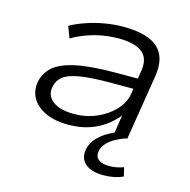

<svg xmlns="http://www.w3.org/2000/svg" viewBox="-102 -598 883 890"><g transform="rotate(15 339.5 -152.5)"><path d="M252 8Q186 8 141 -13.5Q96 -35 76.5 -71Q57 -107 66 -151Q76 -195 111 -224Q146 -253 218 -267.5Q290 -282 409 -282H526L518 -231H398Q301 -231 246.5 -222Q192 -213 167.5 -194Q143 -175 137 -144Q128 -101 162 -74Q196 -47 265 -47Q323 -47 373 -68.5Q423 -90 457 -126.5Q491 -163 498 -207L515 -318Q526 -381 490 -410Q454 -439 376 -439Q320 -439 263.5 -424.5Q207 -410 155 -380L134 -435Q169 -454 210.5 -468Q252 -482 296.5 -489.5Q341 -497 383 -497Q456 -497 504.5 -478.5Q553 -460 573.5 -420Q594 -380 585 -317L534 0H468L486 -116L497 -117Q474 -82 438 -53Q402 -24 356 -8Q310 8 252 8ZM470 192Q412 192 382.5 166.5Q353 141 362 95Q371 56 407 25.5Q443 -5 508 -28L527 0Q501 9 478 22Q455 35 440 52Q425 69 421 89Q416 116 433.5 130Q451 144 485 144Q502 144 519 141Q536 138 554 131L564 173Q546 182 522 187Q498 192 470 192Z"/></g></svg>

Font: Nunito Sans 10pt Expanded Light
Style: Italic
Weight: 300
Width: 7
Italic angle: -9°
Designer: Vernon Adams
Foundry: Vernon Adams
Version: Version 3.101;gftools[0.9.27]